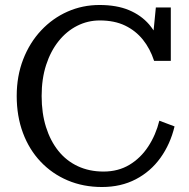

<svg xmlns="http://www.w3.org/2000/svg" viewBox="-20 -740 757 770"><path d="M380 -658Q332 -658 289.5 -636.5Q247 -615 215 -575Q183 -535 165 -479.5Q147 -424 147 -355Q147 -286 164.5 -230.5Q182 -175 214 -135Q246 -95 292 -73.5Q338 -52 395 -52Q454 -52 499 -79Q544 -106 574.5 -152.5Q605 -199 619 -256L680 -233Q663 -162 623.5 -107Q584 -52 524.5 -21Q465 10 389 10Q314 10 251.5 -16.5Q189 -43 143 -91.5Q97 -140 72 -207Q47 -274 47 -355Q47 -435 73 -502Q99 -569 145 -618Q191 -667 251 -693.5Q311 -720 379 -720Q448 -720 497 -699.5Q546 -679 578 -642Q588 -630 596 -618L605 -710H665V-496H598Q582 -545 553 -581Q524 -617 481.5 -637.5Q439 -658 380 -658Z"/></svg>

Font: Roboto Serif 20pt
Style: Regular
Weight: 400
Designer: Greg Gazdowicz
Foundry: Commercial Type
Version: Version 1.008